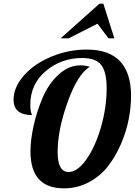

<svg xmlns="http://www.w3.org/2000/svg" viewBox="-20 -1020 737 1046"><path d="M54 -477Q54 -545 110.5 -609Q167 -673 260 -711.5Q353 -750 452 -750Q694 -750 694 -497Q694 -436 681 -369.5Q668 -303 639 -235.5Q610 -168 568.5 -114.5Q527 -61 464.5 -27.5Q402 6 328 6Q146 6 146 -195Q146 -259 163.5 -337Q181 -415 213 -489.5Q245 -564 299.5 -614Q354 -664 418 -664Q445 -664 469 -656Q403 -616 348.5 -464Q294 -312 294 -191Q294 -83 354 -83Q402 -83 450.5 -151.5Q499 -220 530 -327Q561 -434 561 -539Q561 -628 531.5 -666Q502 -704 428 -704Q314 -704 229.5 -633Q145 -562 145 -448Q145 -411 155 -393Q54 -393 54 -477ZM310 -811 522 -1000H543L603 -811H571L511 -891L354 -811Z"/></svg>

Font: Lobster Two
Style: Bold Italic
Weight: 700
Designer: Pablo Impallari
Foundry: Pablo Impallari. www.impallari.com
Version: Version 1.006